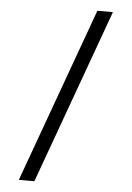

<svg xmlns="http://www.w3.org/2000/svg" viewBox="-63 -869 725 1058"><g transform="rotate(5 300.0 -340.0)"><path d="M82 143 432 -823H518L168 143Z"/></g></svg>

Font: Iosevka Aile
Style: Regular
Weight: 400
Designer: Belleve Invis
Foundry: Belleve Invis
Version: Version 28.0.1; ttfautohint (v1.8.4)